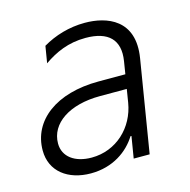

<svg xmlns="http://www.w3.org/2000/svg" viewBox="-88 -640 730 738"><g transform="rotate(-15 277.0 -270.5)"><path d="M185.7 12.4C274.5 12.4 336.3 -33.7 369 -86.3H372.9L358.7 0H422.2L482.2 -366.1C506.7 -515.6 398.8 -552.9 311.8 -552.9C249.3 -552.9 191.4 -535.2 143.1 -506.7L132.1 -440C178.3 -471.9 230.1 -496.1 299.4 -496.1C389.9 -496.1 432.9 -454.2 419.7 -371.8L411.6 -321.4H305C136 -321.4 28.8 -239.7 28.8 -120.4C28.8 -36.6 95.5 12.4 185.7 12.4ZM204.2 -45.5C137.8 -45.5 92.7 -78.1 92.7 -131C92.7 -210.9 173.7 -265.6 295.8 -265.6H402.3L393.8 -213.1C378.2 -117.9 302.6 -45.5 204.2 -45.5Z"/></g></svg>

Font: TID UI Light
Style: Italic
Weight: 300
Italic angle: -9.39999°
Designer: The TID Project Authors
Foundry: Bakken & Bæck
Version: Version 1.001;hotconv 1.0.109;makeotfexe 2.5.65596